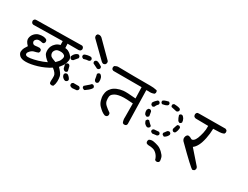

<svg xmlns="http://www.w3.org/2000/svg" viewBox="-80 -1344 2657 2061"><g transform="rotate(30 1249.0 -314.0)"><path d="M512.7 -25.4 497.1 -32.2Q488.3 -45.9 490.7 -69.8Q493.2 -93.8 491.7 -125Q490.2 -156.2 438.5 -196.3Q368.2 -152.3 289.6 -128.9Q210.9 -105.5 154.8 -105Q98.6 -104.5 74.7 -127.4Q50.8 -150.4 52.7 -176.3Q54.7 -202.1 65.4 -222.2Q76.2 -242.2 89.8 -261.7Q47.9 -301.8 51.3 -336.9Q54.7 -372.1 78.1 -397.5Q101.6 -422.9 130.4 -429.7Q159.2 -436.5 184.6 -434.6Q210 -432.6 224.6 -421.9Q235.4 -410.2 232.4 -391.6L224.6 -377Q214.8 -368.2 195.3 -373.5Q175.8 -378.9 156.2 -376.5Q136.7 -374 123.5 -356.9Q110.4 -339.8 121.6 -320.8Q132.8 -301.8 158.7 -305.7Q184.6 -309.6 210.9 -309.6L226.6 -301.8Q235.4 -292 233.4 -275.4L226.6 -260.7Q204.1 -251 180.2 -246.1Q156.2 -241.2 136.2 -221.7Q116.2 -202.1 115.2 -186.5Q114.3 -170.9 128.4 -164.6Q142.6 -158.2 178.7 -163.1Q214.8 -168 264.6 -182.6Q314.5 -197.3 361.3 -219.7Q339.8 -235.4 319.8 -256.8Q299.8 -278.3 295.4 -296.9Q291 -315.4 292.5 -337.9Q293.9 -360.4 303.7 -381.3Q313.5 -402.3 335 -421.9Q356.4 -441.4 387.7 -448.2L386.7 -496.1L26.4 -490.2Q14.6 -492.2 5.9 -500Q-2.9 -511.7 -2 -528.3L5.9 -543Q15.6 -551.8 32.2 -550.8L590.8 -558.6L605.5 -550.8Q615.2 -538.1 613.3 -521.5L605.5 -506.8Q595.7 -500 583 -498H445.3L448.2 -445.3Q485.4 -444.3 519.5 -413.1Q553.7 -381.8 548.3 -350.1Q543 -318.4 534.7 -299.3Q526.4 -280.3 490.2 -236.3Q541 -185.5 547.9 -154.8Q554.7 -124 553.2 -90.8Q551.8 -57.6 540 -32.2Q529.3 -23.4 512.7 -25.4ZM462.9 -295.9Q471.7 -305.7 480 -333Q488.3 -360.4 472.7 -373Q457 -385.7 435.1 -387.2Q413.1 -388.7 393.1 -384.3Q373 -379.9 360.4 -361.8Q347.7 -343.8 350.1 -324.7Q352.5 -305.7 364.3 -293.5Q376 -281.2 431.6 -261.7Z M726.6 -109.4Q710 -111.3 697.3 -121.1Q690.4 -131.8 692.4 -146.5Q697.3 -158.2 710 -164.1H780.3Q793 -158.2 797.9 -146.5V-131.8Q793 -120.1 780.3 -114.3ZM621.1 -139.6Q605.5 -142.6 591.8 -155.3Q573.2 -172.9 574.2 -196.3L581.1 -209Q591.8 -217.8 607.4 -215.8Q619.1 -210.9 630.9 -198.7Q642.6 -186.5 649.4 -172.9V-158.2Q643.6 -146.5 631.8 -141.6ZM844.7 -157.2 825.2 -167Q818.4 -177.7 820.3 -191.4Q835.9 -207 855 -221.7Q874 -236.3 889.6 -253.9H905.3Q917 -249 922.9 -236.3V-222.7Q910.2 -202.1 891.1 -186.5Q872.1 -170.9 853.5 -158.2ZM566.4 -226.6Q548.8 -233.4 542 -250L532.2 -292L543 -310.5Q551.8 -317.4 566.4 -316.4Q578.1 -310.5 583 -298.8Q588.9 -271.5 596.7 -243.2Q591.8 -231.4 580.1 -226.6ZM912.1 -290Q898.4 -296.9 893.6 -310.5Q889.6 -343.8 880.9 -375Q885.7 -386.7 898.4 -392.6H912.1Q949.2 -370.1 943.4 -307.6Q938.5 -294.9 925.8 -290ZM569.3 -368.2 550.8 -377.9 543 -397.5Q553.7 -424.8 572.8 -441.4Q591.8 -458 609.4 -456.1Q621.1 -451.2 627 -438.5V-422.9L586.9 -375ZM851.6 -424.8 793 -454.1Q786.1 -462.9 787.1 -476.6Q793 -489.3 804.7 -494.1H824.2Q851.6 -482.4 877.9 -464.8Q884.8 -456.1 882.8 -442.4Q877.9 -430.7 865.2 -424.8ZM672.9 -440.4 654.3 -451.2Q647.5 -460 649.4 -473.6L656.2 -485.4Q692.4 -502.9 735.4 -501Q748 -496.1 752.9 -483.4V-469.7Q748 -458 735.4 -453.1Q703.1 -451.2 672.9 -440.4ZM883.8 -502Q871.1 -504.9 860.4 -514.6L670.9 -700.2Q663.1 -713.9 665 -730.5L674.8 -746.1Q703.1 -757.8 727.5 -737.3L911.1 -553.7Q919.9 -542 916 -525.4L907.2 -509.8Q895.5 -502.9 883.8 -502Z M1400.4 -49.8 1385.7 -56.6Q1371.1 -87.9 1374 -125L1373 -293Q1335.9 -295.9 1296.4 -297.9Q1256.8 -299.8 1226.1 -296.4Q1195.3 -293 1172.9 -285.2Q1150.4 -277.3 1133.3 -262.2Q1116.2 -247.1 1113.8 -227.1Q1111.3 -207 1115.2 -179.2Q1119.1 -151.4 1144 -128.4Q1168.9 -105.5 1204.1 -82Q1213.9 -71.3 1211.9 -54.7L1204.1 -39.1Q1192.4 -28.3 1173.8 -31.2Q1152.3 -39.1 1134.3 -52.7Q1116.2 -66.4 1093.8 -88.9Q1071.3 -111.3 1060.1 -147.9Q1048.8 -184.6 1051.3 -215.8Q1053.7 -247.1 1062 -265.6Q1070.3 -284.2 1089.4 -305.2Q1108.4 -326.2 1142.6 -340.8Q1176.8 -355.5 1216.8 -359.9Q1256.8 -364.3 1371.1 -353.5L1367.2 -491.2H1016.6L1001 -499Q992.2 -509.8 993.2 -526.4L1001 -542Q1027.3 -555.7 1043 -554.7Q1058.6 -553.7 1233.4 -552.2Q1408.2 -550.8 1443.4 -551.8Q1478.5 -552.7 1523.4 -543Q1533.2 -532.2 1531.2 -514.6L1523.4 -500Q1491.2 -485.4 1451.2 -490.2L1426.8 -489.3L1436.5 -72.3L1428.7 -56.6Q1418 -47.9 1400.4 -49.8Z M1899.4 121.1 1883.8 113.3Q1875 78.1 1852.1 52.7Q1829.1 27.3 1802.7 19.5Q1776.4 11.7 1739.3 11.7Q1726.6 9.8 1715.8 2.9Q1707 -7.8 1709 -24.4L1715.8 -41Q1741.2 -55.7 1772 -50.3Q1802.7 -44.9 1831.5 -34.7Q1860.4 -24.4 1890.6 4.4Q1920.9 33.2 1927.2 54.2Q1933.6 75.2 1935.5 98.6L1927.7 113.3Q1917 122.1 1899.4 121.1ZM1713.9 -117.2 1696.3 -127Q1689.5 -134.8 1691.4 -148.4Q1696.3 -160.2 1708 -165L1768.6 -169.9Q1780.3 -165 1785.2 -153.3V-140.6Q1780.3 -128.9 1768.6 -124ZM1631.8 -148.4Q1610.4 -155.3 1594.7 -174.8L1583 -201.2L1592.8 -219.7Q1600.6 -225.6 1614.3 -224.6Q1635.7 -201.2 1661.1 -179.7V-167Q1656.2 -155.3 1643.6 -150.4ZM1836.9 -151.4 1818.4 -162.1Q1811.5 -169.9 1813.5 -182.6L1841.8 -220.7Q1853.5 -229.5 1868.2 -227.5Q1879.9 -222.7 1884.8 -210.9V-198.2Q1873 -169.9 1844.7 -153.3ZM1567.4 -244.1 1547.9 -255.9Q1533.2 -278.3 1536.1 -308.6L1545.9 -326.2Q1556.6 -333 1569.3 -331.1Q1581.1 -326.2 1585.9 -315.4Q1589.8 -294.9 1594.7 -262.7Q1588.9 -251 1578.1 -246.1ZM1901.4 -246.1Q1889.6 -251 1884.8 -262.7L1882.8 -272.5Q1890.6 -301.8 1902.3 -330.1Q1912.1 -335.9 1925.8 -335Q1937.5 -330.1 1942.4 -318.4Q1939.5 -275.4 1922.9 -251Q1914.1 -244.1 1901.4 -246.1ZM1909.2 -362.3 1890.6 -373Q1873 -400.4 1864.3 -433.6Q1869.1 -445.3 1880.9 -450.2H1896.5Q1911.1 -442.4 1921.9 -423.8Q1932.6 -405.3 1933.6 -380.9Q1928.7 -369.1 1918 -364.3ZM1571.3 -369.1 1552.7 -378.9 1545.9 -400.4Q1551.8 -420.9 1590.8 -455.1H1604.5Q1616.2 -450.2 1621.1 -438.5V-423.8Q1599.6 -402.3 1588.9 -376ZM1648.4 -443.4Q1637.7 -448.2 1631.8 -460V-475.6Q1640.6 -490.2 1699.2 -503.9Q1710.9 -499 1715.8 -487.3V-473.6Q1709 -460 1690.9 -453.6Q1672.9 -447.3 1648.4 -443.4ZM1818.4 -453.1Q1785.2 -460 1752 -467.8Q1744.1 -477.5 1745.1 -492.2Q1751 -503.9 1761.7 -508.8Q1823.2 -506.8 1839.8 -494.1Q1846.7 -485.4 1844.7 -472.7Q1839.8 -460 1828.1 -455.1Z M2282.2 4.9Q2259.8 -1 2046.9 -212.9Q2031.2 -232.4 2033.7 -252.9Q2036.1 -273.4 2046.9 -284.2Q2057.6 -294.9 2073.7 -291Q2089.8 -287.1 2103.5 -277.8Q2117.2 -268.6 2134.8 -282.2Q2152.3 -295.9 2164.1 -325.7Q2175.8 -355.5 2186 -398.4Q2196.3 -441.4 2194.3 -488.3L2039.1 -490.2Q2026.4 -492.2 2016.6 -500Q2007.8 -512.7 2008.8 -529.3L2016.6 -545.9Q2027.3 -555.7 2044.9 -553.7L2370.1 -555.7L2385.7 -547.9Q2395.5 -537.1 2393.6 -518.6L2385.7 -502.9Q2362.3 -492.2 2333.5 -491.2Q2304.7 -490.2 2255.9 -488.3Q2254.9 -425.8 2242.2 -364.7Q2229.5 -303.7 2209.5 -266.1Q2189.5 -228.5 2164.1 -210.9L2304.7 -50.8Q2315.4 -38.1 2313.5 -20.5L2305.7 -4.9Q2294.9 2.9 2282.2 4.9Z"/></g></svg>

Font: NaikaiFont
Style: Regular
Weight: 400
Version: Version 1.67